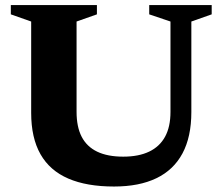

<svg xmlns="http://www.w3.org/2000/svg" viewBox="-20 -702 853 736"><path d="M633.5 -273V-619.5L552 -647V-682.5H791.5V-647L713.5 -619.5V-272.5Q713.5 -177.5 679.5 -114Q645.5 -50.5 579.5 -18.8Q513.5 13 417 13Q312.5 13 241.8 -17.5Q171 -48 135.2 -110.8Q99.5 -173.5 99.5 -269.5V-619.5L21.5 -647V-682.5H351.5V-647L273.5 -619.5V-273.5Q273.5 -215.5 293.2 -177.5Q313 -139.5 352.8 -120.5Q392.5 -101.5 452.5 -101.5Q511.5 -101.5 551.8 -120.8Q592 -140 612.8 -178Q633.5 -216 633.5 -273Z"/></svg>

Font: Newsreader
Style: Bold
Weight: 700
Designer: Hugues Gentile
Foundry: Production Type
Version: Version 1.003